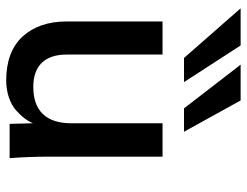

<svg xmlns="http://www.w3.org/2000/svg" viewBox="-110 -688 808 629"><g transform="rotate(90 294.5 -373.0)"><path d="M411.1 -571.3 308.6 -756.8H191.4L334.5 -571.3ZM248.5 -571.3 128.4 -756.8H6.8L169.4 -571.3ZM243.2 11.2C282.7 11.2 318.4 -1.5 340.3 -20.5C362.3 -40 375.5 -58.1 383.3 -76.2L385.3 0H497.6C494.1 -45.4 492.7 -89.4 492.7 -130.9V-501H383.3V-201.7C383.3 -119.6 342.3 -77.6 264.2 -77.6C196.3 -77.6 158.2 -113.8 158.2 -187.5V-501H49.8V-186.5C49.8 -126.5 66.4 -78.6 99.1 -42.5C132.3 -6.8 180.2 11.2 243.2 11.2Z"/></g></svg>

Font: Ride SemiBold
Style: Regular
Weight: 600
Version: Version 3.000